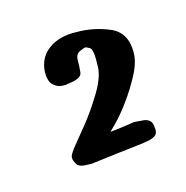

<svg xmlns="http://www.w3.org/2000/svg" viewBox="-46 -782 272 281"><g transform="rotate(-15 89.5 -642.0)"><path d="M58 -668Q57 -667 50 -667.5Q43 -668 37 -673.5Q31 -679 31 -693Q32 -715 48.5 -727Q65 -739 91 -738Q117 -738 140.5 -728Q164 -718 164 -688Q164 -673 154.5 -655Q145 -637 133 -620.5Q121 -604 111 -594Q101 -584 101 -584Q101 -584 110 -585Q119 -586 128.5 -587.5Q138 -589 138 -589Q138 -589 151 -588Q164 -587 165 -576Q167 -565 162 -561.5Q157 -558 150 -557Q146 -556 132.5 -554.5Q119 -553 102.5 -551Q86 -549 74 -547.5Q62 -546 62 -546Q62 -546 52 -546.5Q42 -547 39 -554Q36 -560 37 -564Q38 -568 46 -578Q51 -584 66 -602.5Q81 -621 94.5 -643.5Q108 -666 108 -682Q109 -707 104 -710Q99 -713 97 -713Q96 -713 89 -710Q82 -707 82 -698Q82 -688 81 -679Q80 -670 58 -668Z"/></g></svg>

Font: Nerko One
Style: Regular
Weight: 400
Designer: Nermin Kahrimanovic
Foundry: Nermin Kahrimanovic
Version: Version 1.101